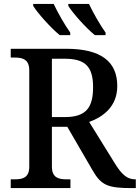

<svg xmlns="http://www.w3.org/2000/svg" viewBox="-20 -964 716 984"><path d="M286 -784H340V-797C312 -836 276 -899 255 -944H150V-934C171 -899 241 -820 286 -784ZM466 -784H521V-797C493 -836 457 -899 436 -944H330V-934C351 -899 421 -820 466 -784ZM35 0H341V-45H320C281 -45 246 -53 246 -110V-314H325L455 -90C499 -14 533 0 656 0H676V-45H672C631 -45 603 -71 569 -126L437 -339C506 -364 581 -416 581 -523C581 -650 496 -714 319 -714H35V-669H56C96 -669 130 -660 130 -603V-110C130 -53 96 -45 56 -45H35ZM246 -364V-663H311C417 -663 457 -623 457 -517C457 -415 423 -364 313 -364Z"/></svg>

Font: Noto Serif Thai Medium
Style: Regular
Weight: 500
Designer: Monotype Design Team
Foundry: Monotype Imaging Inc.
Version: Version 1.901;PS 001.901;hotconv 1.0.88;makeotf.lib2.5.64775